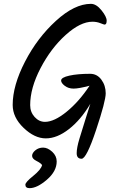

<svg xmlns="http://www.w3.org/2000/svg" viewBox="-20 -737 651 999"><path d="M461 -624Q398 -624 321.5 -555Q245 -486 191 -382.5Q137 -279 137 -190Q137 -154 160 -128.5Q183 -103 214 -103Q262 -103 326.5 -155.5Q391 -208 446 -291Q390 -276 363 -276Q336 -276 317 -290.5Q298 -305 298 -318Q298 -334 341 -343.5Q384 -353 449 -353Q485 -353 507.5 -322.5Q530 -292 530 -251.5Q530 -211 480 -61Q430 89 404.5 89Q379 89 379 60Q379 32 393.5 -16Q408 -64 424 -114.5Q440 -165 450 -197Q401 -114 339 -65.5Q277 -17 218.5 -17Q160 -17 103 -71.5Q46 -126 46 -191Q46 -292 110 -416Q174 -540 271 -628.5Q368 -717 453 -717Q481 -717 508 -683.5Q535 -650 535 -629.5Q535 -609 524 -609Q521 -609 502 -616.5Q483 -624 461 -624ZM275 103Q275 154 224 198Q173 242 134 242Q112 242 112 224Q112 211 152.5 178.5Q193 146 199 122Q193 112 170 100.5Q147 89 147 74Q147 59 164 45Q181 31 204.5 31Q228 31 251.5 52.5Q275 74 275 103Z"/></svg>

Font: Kalam
Style: Regular
Weight: 400
Designer: Lipi Raval (Devanagari and Latin), Jonny Pinhorn (Latin)
Foundry: Indian Type Foundry
Version: Version 2.001;PS 1.0;hotconv 1.0.79;makeotf.lib2.5.61930; tt